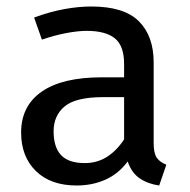

<svg xmlns="http://www.w3.org/2000/svg" viewBox="-20 -559 586 591"><path d="M453 -119Q453 -87 462.5 -73.5Q472 -60 492 -52L470 12Q435 7 410 -10Q385 -27 373 -62Q345 -24 304.5 -6Q264 12 216 12Q136 12 90.5 -32.5Q45 -77 45 -151Q45 -233 108.5 -277Q172 -321 293 -321H362V-362Q362 -418 333.5 -441Q305 -464 247 -464Q221 -464 185.5 -457.5Q150 -451 109 -437L85 -505Q134 -523 178 -531Q222 -539 261 -539Q362 -539 407.5 -493.5Q453 -448 453 -367ZM241 -57Q279 -57 309 -76Q339 -95 362 -130V-260H298Q213 -260 179 -231.5Q145 -203 145 -155Q145 -106 168 -81.5Q191 -57 241 -57Z"/></svg>

Font: Feura Sans
Style: Regular
Weight: 400
Designer: Carrois Corporate & Edenspiekermann
Foundry: Carrois Corporate GbR & Edenspiekermann AG
Version: Version 1.001